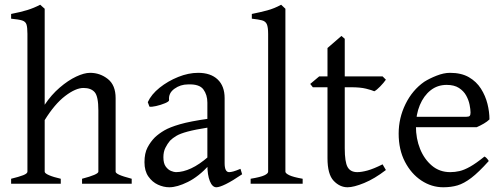

<svg xmlns="http://www.w3.org/2000/svg" viewBox="-20 -777 2129 812"><path d="M327 0V-21Q396 -39 396 -51V-310Q396 -369 380.5 -387Q365 -405 333 -405Q300 -405 255.5 -371Q211 -337 169 -269V-51Q169 -44 187.5 -36Q206 -28 237 -21V0H27V-21Q60 -29 78 -36Q96 -43 96 -51V-634Q96 -661 92 -673.5Q88 -686 73.5 -690.5Q59 -695 27 -698V-718Q68 -726 95.5 -734.5Q123 -743 150 -757L169 -740V-334Q197 -376 232.5 -406.5Q268 -437 302 -453Q336 -469 361 -469Q403 -469 436 -443Q469 -417 469 -362V-51Q469 -45 484 -38Q499 -31 537 -21V0Z M1004 -40Q963 -12 935.5 1.5Q908 15 895 15Q878 15 867.5 -11Q857 -37 857 -80V-343Q857 -376 840 -399Q823 -422 775 -420Q743 -420 717.5 -401.5Q692 -383 695 -354Q696 -348 678 -340.5Q660 -333 640 -328.5Q620 -324 612 -326L605 -345Q620 -378 655 -406Q690 -434 733.5 -451.5Q777 -469 818 -469Q871 -469 900.5 -441Q930 -413 930 -362V-87Q930 -49 949 -49Q956 -49 967 -52Q978 -55 997 -63ZM862 -238Q805 -229 773.5 -220.5Q742 -212 726 -202.5Q710 -193 699 -182Q688 -169 679.5 -152Q671 -135 671 -112Q671 -86 681 -72.5Q691 -59 703.5 -54Q716 -49 724 -49Q754 -49 788.5 -65Q823 -81 862 -115L865 -79Q820 -30 774.5 -7.5Q729 15 696 15Q672 15 648 4Q624 -7 607.5 -30.5Q591 -54 591 -91Q591 -129 604 -153.5Q617 -178 635 -196Q652 -212 675 -225.5Q698 -239 741 -251.5Q784 -264 862 -275Z M1040 0V-21Q1082 -28 1098 -35.5Q1114 -43 1114 -51V-633Q1114 -662 1108.5 -674.5Q1103 -687 1088 -691Q1073 -695 1045 -698V-718Q1080 -725 1110 -733Q1140 -741 1169 -757L1187 -740V-51Q1187 -44 1203.5 -36Q1220 -28 1260 -21V0Z M1612 -58Q1564 -21 1520 -3Q1476 15 1450 15Q1417 15 1391 -12.5Q1365 -40 1365 -108V-408H1303L1292 -422L1330 -454H1365V-574L1424 -625L1438 -613V-454H1598L1612 -440Q1603 -427 1588 -411.5Q1573 -396 1563 -391Q1552 -396 1528 -402Q1504 -408 1464 -408H1438V-150Q1438 -92 1450 -70.5Q1462 -49 1491 -49Q1509 -49 1534.5 -56Q1560 -63 1598 -82Z M1996 -239H1716L1717 -283H1951Q1963 -283 1966.5 -287Q1970 -291 1970 -301Q1970 -314 1966 -334Q1962 -354 1951.5 -373Q1941 -392 1921 -405Q1901 -418 1869 -418Q1830 -418 1801 -395Q1772 -372 1755.5 -332.5Q1739 -293 1739 -243Q1739 -191 1756.5 -147.5Q1774 -104 1806.5 -76.5Q1839 -49 1884 -49Q1904 -49 1923.5 -53.5Q1943 -58 1968 -72Q1993 -86 2029 -115Q2035 -112 2040 -106Q2045 -100 2047 -96Q2004 -48 1973 -24.5Q1942 -1 1915 7Q1888 15 1855 15Q1805 15 1762 -13.5Q1719 -42 1692.5 -93Q1666 -144 1666 -212Q1666 -278 1695 -337Q1724 -396 1774 -431Q1796 -445 1826.5 -457Q1857 -469 1883 -469Q1931 -469 1963 -450.5Q1995 -432 2014 -402Q2033 -372 2041.5 -338Q2050 -304 2050 -272Q2041 -263 2026.5 -254.5Q2012 -246 1996 -239Z"/></svg>

Font: ChillKai
Style: Regular
Weight: 400
Designer: ChillType
Foundry: 寒蝉字型
Version: Version 2.000